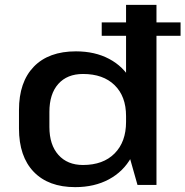

<svg xmlns="http://www.w3.org/2000/svg" viewBox="-20 -760 762 789"><path d="M289 9Q179 9 118.5 -54Q58 -117 58 -232V-308Q58 -423 119 -486Q180 -549 292 -549Q370 -549 428.5 -518Q487 -487 519.5 -429.5Q552 -372 552 -293V-251Q552 -172 519.5 -113.5Q487 -55 427.5 -23Q368 9 289 9ZM321 -82Q404 -82 451 -129.5Q498 -177 498 -259V-283Q498 -364 451 -410Q404 -456 321 -456Q256 -456 219.5 -415Q183 -374 183 -300V-238Q183 -165 220 -123.5Q257 -82 321 -82ZM498 -166V-740H623V0H545ZM722 -668V-613H398V-668Z"/></svg>

Font: Pathway Extreme 28pt SemiBold
Style: Regular
Weight: 600
Designer: Eduardo Rodriguez Tunni
Foundry: Eduardo Rodriguez Tunni
Version: Version 1.001;gftools[0.9.26]